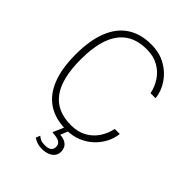

<svg xmlns="http://www.w3.org/2000/svg" viewBox="-261 -858 1182 1182"><g transform="rotate(45 329.5 -267.0)"><path d="M324 199Q301.5 199 283.2 193Q265 187 249 176L260 148Q270.5 157.5 284 163.8Q297.5 170 320 170Q351 170 364.5 159Q378 148 378 128Q378 104.5 359.8 93.5Q341.5 82.5 303 81Q299.5 81 299 79.8Q298.5 78.5 299 77L335 -5H368L343 57Q373.5 59.5 390.5 70Q407.5 80.5 414.2 95.5Q421 110.5 421 126Q421 150.5 407.8 166.8Q394.5 183 372.5 191Q350.5 199 324 199ZM347 10Q253.5 10 189.5 -31.8Q125.5 -73.5 92.8 -155.8Q60 -238 60 -360Q60 -482 92.8 -565Q125.5 -648 189.5 -690.5Q253.5 -733 347 -733Q418.5 -733 473 -702.2Q527.5 -671.5 560.2 -622Q593 -572.5 599 -517H555Q545.5 -564 519.2 -603.8Q493 -643.5 450 -667.8Q407 -692 347 -692Q266 -692 212 -655.2Q158 -618.5 131 -544.8Q104 -471 104 -360Q104 -193.5 164.5 -112.2Q225 -31 347 -31Q407 -31 450 -55Q493 -79 519.2 -118.8Q545.5 -158.5 555 -205.5H599Q594.5 -164.5 574.5 -125.8Q554.5 -87 521.8 -56.5Q489 -26 444.8 -8Q400.5 10 347 10Z"/></g></svg>

Font: Public Sans Thin Thin
Style: Regular
Weight: 250
Version: Version 2.001